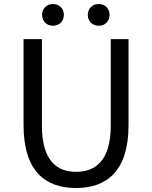

<svg xmlns="http://www.w3.org/2000/svg" viewBox="-20 -929 761 962"><path d="M361 13C510 13 624 -67 624 -302V-733H535V-300C535 -124 458 -68 361 -68C265 -68 190 -124 190 -300V-733H98V-302C98 -67 211 13 361 13ZM245 -800C277 -800 300 -822 300 -855C300 -886 277 -909 245 -909C214 -909 191 -886 191 -855C191 -822 214 -800 245 -800ZM475 -800C506 -800 529 -822 529 -855C529 -886 506 -909 475 -909C443 -909 420 -886 420 -855C420 -822 443 -800 475 -800Z"/></svg>

Font: Noto Sans CJK SC
Style: Regular
Weight: 400
Designer: Ryoko NISHIZUKA 西塚涼子 (kana, bopomofo & ideographs); Paul D. Hunt (Latin, Greek & Cyrillic); Sandoll Communications 산돌커뮤니
Foundry: Adobe
Version: Version 2.004;hotconv 1.0.118;makeotfexe 2.5.65603